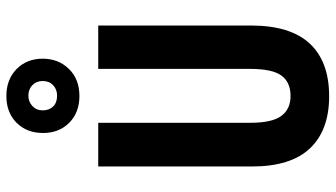

<svg xmlns="http://www.w3.org/2000/svg" viewBox="-245 -797 1052 602"><g transform="rotate(-90 281.0 -496.0)"><path d="M502 -235Q502 -112 445.5 -51Q389 10 280 10Q174 10 117 -50Q60 -110 60 -232V-714H197V-237Q197 -169 218.5 -140Q240 -111 281 -111Q324 -111 345 -139.5Q366 -168 366 -238V-714H502ZM281 -773Q229 -773 197 -805Q165 -837 165 -887Q165 -938 197 -970Q229 -1002 281 -1002Q333 -1002 365.5 -970Q398 -938 398 -888Q398 -839 366 -806Q334 -773 281 -773ZM282 -843Q302 -843 315 -855.5Q328 -868 328 -888Q328 -908 315 -920.5Q302 -933 282 -933Q263 -933 249.5 -920.5Q236 -908 236 -888Q236 -868 248 -855.5Q260 -843 282 -843Z"/></g></svg>

Font: Noto Sans Thai ExtCond
Style: Bold
Weight: 700
Width: 2
Designer: Monotype Design Team
Foundry: Monotype Imaging Inc.
Version: Version 2.002; ttfautohint (v1.8.4.7-5d5b)